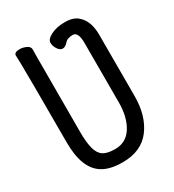

<svg xmlns="http://www.w3.org/2000/svg" viewBox="-179 -820 858 946"><g transform="rotate(-30 250.0 -346.5)"><path d="M240 24Q167 24 125 -3Q49 -51 49 -198Q49 -618 47.5 -648Q46 -678 46 -695Q46 -713 78 -713Q95 -713 114 -704.5Q133 -696 133 -680Q133 -668 132.5 -639Q132 -610 132 -210Q132 -151 141.5 -115.5Q151 -80 173.5 -65.5Q196 -51 240 -51Q303 -51 336.5 -104.5Q370 -158 370 -242V-580Q370 -643 339 -643Q306 -643 292 -624Q278 -609 264 -609Q249 -609 237 -627Q225 -645 225 -664Q225 -684 257.5 -700.5Q290 -717 337 -717Q385 -717 410 -694Q453 -657 453 -579V-230Q453 -117 399.5 -46.5Q346 24 240 24Z"/></g></svg>

Font: LXGW WenKai Mono Medium
Style: Regular
Weight: 500
Monospace: yes
Designer: LXGW / Fontworks Inc.
Foundry: LXGW / Fontworks Inc.
Version: Version 1.520; June 14, 2025